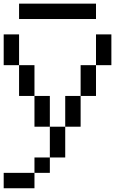

<svg xmlns="http://www.w3.org/2000/svg" viewBox="-20 -853 707 1040"><path d="M0 166.7V83.3H166.7V166.7ZM0 -500V-666.7H83.3V-500ZM166.7 83.3V0H250V83.3ZM166.7 -166.7V-333.3H250V-166.7ZM166.7 -333.3H83.3V-500H166.7ZM333.3 -166.7V0H250V-166.7ZM333.3 -333.3H416.7V-166.7H333.3ZM500 -333.3H416.7V-500H500ZM500 -500V-666.7H583.3V-500ZM500 -833.3V-750H83.3V-833.3Z"/></svg>

Font: Galmuri11 Regular
Style: Regular
Weight: 400
Designer: Minseo Lee (Quiple)
Version: Version 2.356;hotconv 1.1.0;makeotfexe 2.6.0 DEVELOPMENT